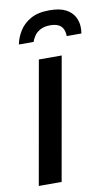

<svg xmlns="http://www.w3.org/2000/svg" viewBox="-84 -767 473 811"><g transform="rotate(-10 153.0 -361.5)"><path d="M15 0 108 -526H206L113 0ZM187 -723Q232 -723 257.5 -709.5Q283 -696 294.5 -674.5Q306 -653 306 -628Q306 -622 305.5 -615.5Q305 -609 304 -603H241Q241 -622 234 -635Q227 -648 213.5 -654Q200 -660 180 -660Q154 -660 137 -650.5Q120 -641 111.5 -628Q103 -615 99 -603H36Q41 -631 58 -659Q75 -687 106.5 -705Q138 -723 187 -723Z"/></g></svg>

Font: Archivo SemiCondensed Medium
Style: Italic
Weight: 500
Width: 4
Italic angle: -10°
Designer: Hector Gatti
Foundry: Omnibus-Type
Version: Version 2.001